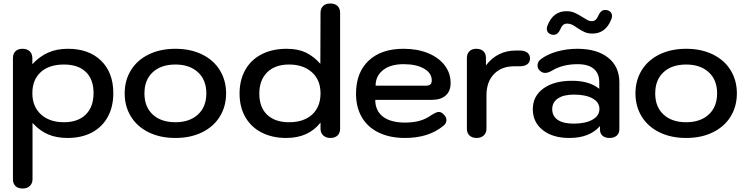

<svg xmlns="http://www.w3.org/2000/svg" viewBox="-20 -779 4273 1098"><path d="M54 246V-447Q54 -472 68.5 -486Q83 -500 109 -500Q135 -500 150 -485.5Q165 -471 165 -447V-412Q207 -457 256 -478.5Q305 -500 369 -500Q488 -500 558 -432Q628 -364 628 -246Q628 -168 596 -110Q564 -52 505 -21Q446 10 366 10Q303 10 255 -10.5Q207 -31 166 -76V246Q166 270 150.5 284.5Q135 299 109 299Q83 299 68.5 285Q54 271 54 246ZM515 -247Q515 -325 471 -367.5Q427 -410 346 -410Q261 -410 213 -366.5Q165 -323 165 -246Q165 -170 214 -125Q263 -80 346 -80Q426 -80 470.5 -124Q515 -168 515 -247Z M693 -245Q693 -319 728.5 -377Q764 -435 830 -467.5Q896 -500 983 -500Q1070 -500 1136 -467.5Q1202 -435 1237.5 -377Q1273 -319 1273 -245Q1273 -171 1237.5 -113Q1202 -55 1136 -22.5Q1070 10 983 10Q896 10 830 -22.5Q764 -55 728.5 -113Q693 -171 693 -245ZM1160 -245Q1160 -322 1112 -366Q1064 -410 983 -410Q901 -410 853.5 -366Q806 -322 806 -245Q806 -168 853.5 -124Q901 -80 983 -80Q1064 -80 1112 -124Q1160 -168 1160 -245Z M1350 -244Q1350 -321 1382.5 -379Q1415 -437 1476 -468.5Q1537 -500 1620 -500Q1685 -500 1730 -478Q1775 -456 1812 -414L1813 -706Q1813 -731 1828 -745Q1843 -759 1869 -759Q1895 -759 1910 -745Q1925 -731 1925 -706V-43Q1925 -18 1910 -4Q1895 10 1869 10Q1844 10 1828.5 -4.5Q1813 -19 1813 -43V-78Q1744 10 1617 10Q1538 10 1477.5 -20.5Q1417 -51 1383.5 -108.5Q1350 -166 1350 -244ZM1813 -245Q1813 -322 1763.5 -366Q1714 -410 1633 -410Q1553 -410 1508 -365.5Q1463 -321 1463 -244Q1463 -165 1508 -122.5Q1553 -80 1633 -80Q1717 -80 1765 -124Q1813 -168 1813 -245Z M2016 -243Q2016 -364 2088 -432Q2160 -500 2288 -500Q2367 -500 2428 -475Q2489 -450 2523 -405.5Q2557 -361 2557 -304Q2557 -258 2529 -233Q2501 -208 2450 -208H2126Q2126 -146 2170 -112Q2214 -78 2296 -78Q2343 -78 2379 -88Q2415 -98 2446 -120Q2475 -139 2490 -139Q2503 -139 2517 -125Q2533 -110 2533 -92Q2533 -73 2516 -60Q2432 10 2296 10Q2210 10 2146.5 -20.5Q2083 -51 2049.5 -108Q2016 -165 2016 -243ZM2416 -289Q2433 -289 2441 -296Q2449 -303 2449 -320Q2449 -361 2405 -386.5Q2361 -412 2288 -412Q2214 -412 2171 -378.5Q2128 -345 2128 -289Z M2650 -43V-447Q2650 -472 2664.5 -486Q2679 -500 2704 -500Q2730 -500 2744.5 -486Q2759 -472 2759 -447V-405Q2824 -490 2930 -490H2953Q2980 -490 2995.5 -478Q3011 -466 3011 -445Q3011 -423 2995.5 -411.5Q2980 -400 2953 -400H2921Q2848 -400 2805 -355.5Q2762 -311 2762 -234V-43Q2762 -19 2746.5 -4.5Q2731 10 2706 10Q2680 10 2665 -4Q2650 -18 2650 -43Z M3027 -155Q3027 -229 3087.5 -273Q3148 -317 3251 -317Q3351 -317 3407 -271V-309Q3407 -359 3375.5 -385.5Q3344 -412 3283 -412Q3197 -412 3135 -374Q3114 -362 3097 -362Q3079 -362 3064 -378Q3054 -389 3054 -404Q3054 -428 3075 -442Q3111 -469 3166 -484.5Q3221 -500 3281 -500Q3394 -500 3458 -449Q3522 -398 3522 -308V-40Q3522 -17 3507 -3.5Q3492 10 3466 10Q3440 10 3425.5 -3Q3411 -16 3411 -39V-58Q3352 10 3236 10Q3141 10 3084 -35Q3027 -80 3027 -155ZM3408 -156Q3408 -194 3369 -216Q3330 -238 3262 -238Q3203 -238 3170.5 -216Q3138 -194 3138 -155Q3138 -115 3169.5 -93.5Q3201 -72 3260 -72Q3328 -72 3368 -94.5Q3408 -117 3408 -156ZM3107 -614Q3107 -624 3111 -633Q3143 -715 3219 -715Q3245 -715 3266 -706Q3287 -697 3313 -680Q3330 -669 3341 -663.5Q3352 -658 3363 -658Q3378 -658 3387 -666.5Q3396 -675 3404 -694Q3417 -722 3441 -722Q3458 -722 3469 -712.5Q3480 -703 3480 -688Q3480 -678 3476 -669Q3444 -587 3368 -587Q3343 -587 3324.5 -595Q3306 -603 3282 -619Q3264 -632 3251 -638Q3238 -644 3224 -644Q3209 -644 3200 -636Q3191 -628 3183 -609Q3170 -580 3147 -580Q3129 -580 3118 -589.5Q3107 -599 3107 -614Z M3614 -245Q3614 -319 3649.5 -377Q3685 -435 3751 -467.5Q3817 -500 3904 -500Q3991 -500 4057 -467.5Q4123 -435 4158.5 -377Q4194 -319 4194 -245Q4194 -171 4158.5 -113Q4123 -55 4057 -22.5Q3991 10 3904 10Q3817 10 3751 -22.5Q3685 -55 3649.5 -113Q3614 -171 3614 -245ZM4081 -245Q4081 -322 4033 -366Q3985 -410 3904 -410Q3822 -410 3774.5 -366Q3727 -322 3727 -245Q3727 -168 3774.5 -124Q3822 -80 3904 -80Q3985 -80 4033 -124Q4081 -168 4081 -245Z"/></svg>

Font: Kodchasan SemiBold
Style: Regular
Weight: 600
Version: Version 1.000; ttfautohint (v1.6)